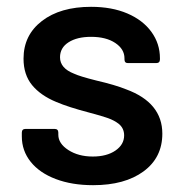

<svg xmlns="http://www.w3.org/2000/svg" viewBox="-20 -537 534 563"><path d="M44 -137V-148Q44 -159 55 -159H140Q151 -159 151 -148V-142Q151 -116 180.5 -97Q210 -78 252 -78Q293 -78 318.5 -95.5Q344 -113 344 -140Q344 -161 328 -174Q315 -184 297 -190.5Q279 -197 241 -207Q180 -223 145 -238Q99 -257 74 -287.5Q49 -318 49 -365Q49 -434 103 -475.5Q157 -517 247 -517Q308 -517 353.5 -497.5Q399 -478 424 -443.5Q449 -409 449 -366V-363Q449 -352 438 -352H355Q345 -352 345 -363V-366Q345 -393 318 -411Q291 -429 247 -429Q206 -429 181 -413Q156 -397 156 -369Q156 -337 197 -321Q214 -313 262 -301Q318 -288 350 -275Q456 -236 456 -145Q456 -75 401 -34.5Q346 6 253 6Q191 6 143.5 -12Q96 -30 70 -62.5Q44 -95 44 -137Z"/></svg>

Font: Barlow GEO Semi Bold
Style: Regular
Weight: 600
Designer: Jeremy Tribby
Foundry: Tribby Type
Version: Version 1.408